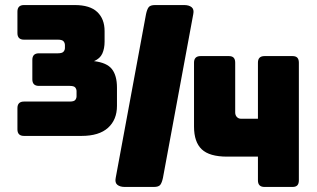

<svg xmlns="http://www.w3.org/2000/svg" viewBox="-20 -740 1253 760"><path d="M75 -338H256Q273 -338 278 -344.5Q283 -351 283 -359V-379Q283 -387 278 -393.5Q273 -400 256 -400H134Q121 -400 114.5 -406.5Q108 -413 108 -426V-503Q108 -516 114.5 -522.5Q121 -529 134 -529H209Q226 -529 231.5 -535.5Q237 -542 237 -550V-561Q237 -570 231.5 -576.5Q226 -583 209 -583H75Q62 -583 55.5 -589.5Q49 -596 49 -609V-694Q49 -707 55.5 -713.5Q62 -720 75 -720H276Q336 -720 365 -692.5Q394 -665 394 -617V-575Q394 -548 385 -528Q376 -508 352 -498Q403 -492 423 -466.5Q443 -441 443 -393V-321Q443 -266 407.5 -234Q372 -202 303 -202H75Q62 -202 55.5 -208.5Q49 -215 49 -228V-312Q49 -325 55.5 -331.5Q62 -338 75 -338ZM1001 -120H879Q809 -120 778.5 -149Q748 -178 748 -239V-492Q748 -505 754.5 -511.5Q761 -518 774 -518H886Q899 -518 905 -511.5Q911 -505 911 -492V-295Q911 -284 917.5 -277Q924 -270 934 -270H1001V-492Q1001 -505 1007.5 -511.5Q1014 -518 1027 -518H1138Q1151 -518 1157 -511.5Q1163 -505 1163 -492V-26Q1163 -13 1157 -6.5Q1151 0 1138 0H1027Q1014 0 1007.5 -6.5Q1001 -13 1001 -26ZM438 -36 558 -684Q562 -703 568.5 -711.5Q575 -720 594 -720H709Q728 -720 738.5 -711.5Q749 -703 745 -684L625 -36Q621 -17 614.5 -8.5Q608 0 589 0H474Q455 0 444.5 -8.5Q434 -17 438 -36Z"/></svg>

Font: Bungee
Style: Regular
Weight: 400
Designer: David Jonathan Ross
Foundry: David Jonathan Ross
Version: Version 1.000;PS 1.0;hotconv 1.0.72;makeotf.lib2.5.5900